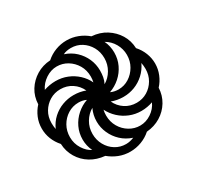

<svg xmlns="http://www.w3.org/2000/svg" viewBox="-156 -906 1127 1098"><g transform="rotate(-30 407.5 -357.0)"><path d="M407 10Q368 10 333.5 -3.5Q299 -17 270 -41Q217 -46 176 -71Q135 -96 110.5 -137Q86 -178 84 -227Q59 -255 46 -288Q33 -321 33 -357Q33 -395 47 -428.5Q61 -462 85 -488Q87 -539 112 -579Q137 -619 178 -644Q219 -669 270 -672Q298 -697 333.5 -710.5Q369 -724 407 -724Q445 -724 480 -710.5Q515 -697 543 -673Q597 -669 638 -643Q679 -617 703.5 -577Q728 -537 730 -487Q755 -459 768 -425.5Q781 -392 781 -357Q781 -320 767 -286Q753 -252 729 -226Q727 -177 702.5 -136.5Q678 -96 637 -71Q596 -46 545 -42Q517 -17 481 -3.5Q445 10 407 10ZM222 -108Q213 -126 208.5 -146Q204 -166 204 -186Q204 -229 221.5 -266Q239 -303 270 -330.5Q301 -358 339 -371Q327 -377 314 -379.5Q301 -382 289 -382Q250 -382 218 -362Q186 -342 167 -308.5Q148 -275 148 -234Q148 -192 170 -157Q192 -122 222 -108ZM407 -40Q421 -40 434 -43Q447 -46 460 -51Q418 -65 388 -93Q358 -121 341.5 -158Q325 -195 325 -235Q325 -257 329.5 -277Q334 -297 343 -316Q310 -297 289.5 -262.5Q269 -228 269 -186Q269 -146 287.5 -112.5Q306 -79 337.5 -59.5Q369 -40 407 -40ZM101 -316Q118 -354 146.5 -380Q175 -406 211 -419.5Q247 -433 285 -433Q327 -433 363 -419Q346 -456 312.5 -478Q279 -500 237 -500Q198 -500 166.5 -481Q135 -462 116 -430Q97 -398 97 -357Q97 -347 98 -336.5Q99 -326 101 -316ZM530 -91Q569 -91 603.5 -114Q638 -137 654 -173Q637 -167 617.5 -163.5Q598 -160 578 -160Q538 -160 502 -174.5Q466 -189 438 -215Q410 -241 393 -275Q391 -267 390 -257.5Q389 -248 389 -238Q389 -197 408.5 -163.5Q428 -130 460.5 -110.5Q493 -91 530 -91ZM421 -439Q423 -448 424 -457Q425 -466 425 -476Q425 -518 405.5 -551Q386 -584 354 -603.5Q322 -623 284 -623Q246 -623 211 -600Q176 -577 159 -541Q177 -547 196.5 -550.5Q216 -554 236 -554Q277 -554 313 -539.5Q349 -525 377 -499Q405 -473 421 -439ZM578 -214Q617 -214 648.5 -233Q680 -252 699 -284.5Q718 -317 718 -357Q718 -367 717 -377.5Q716 -388 714 -398Q697 -361 668 -334.5Q639 -308 603.5 -294.5Q568 -281 530 -281Q488 -281 452 -295Q469 -258 502.5 -236Q536 -214 578 -214ZM471 -398Q504 -417 524.5 -452Q545 -487 545 -528Q545 -569 526.5 -602Q508 -635 477 -654.5Q446 -674 407 -674Q393 -674 380 -671.5Q367 -669 355 -663Q397 -649 426.5 -621Q456 -593 472 -556.5Q488 -520 488 -479Q488 -458 484.5 -437.5Q481 -417 471 -398ZM526 -332Q564 -332 595.5 -352Q627 -372 646.5 -405.5Q666 -439 666 -480Q666 -519 646.5 -553.5Q627 -588 592 -608Q601 -590 605.5 -569.5Q610 -549 610 -528Q610 -485 592.5 -448Q575 -411 544.5 -384Q514 -357 475 -343Q488 -337 501 -334.5Q514 -332 526 -332Z"/></g></svg>

Font: Noto Sans Armenian ExtraBold
Style: Regular
Weight: 800
Version: Version 2.007